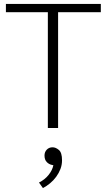

<svg xmlns="http://www.w3.org/2000/svg" viewBox="-20 -650 541 975"><path d="M492 -630V-588H275V0H223V-588H10V-630ZM246 188Q229 185 217.5 173Q206 161 206 140Q206 122 217.5 110Q229 98 247 98Q263 98 279 111.5Q295 125 295 164Q295 187 287 208Q279 229 265.5 247.5Q252 266 234.5 280.5Q217 295 198 305L178 277Q208 262 227 238Q246 214 251 189Z"/></svg>

Font: Ek Mukta ExtraLight
Style: Regular
Weight: 275
Designer: Girish Dalvi and Yashodeep Gholap
Foundry: Ek Type
Version: Version 2.538;PS 1.002;hotconv 16.6.51;makeotf.lib2.5.65220;